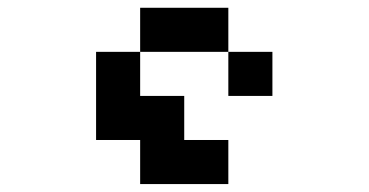

<svg xmlns="http://www.w3.org/2000/svg" viewBox="-20 -464 929 484"><path d="M222.2 -111.1H333.3V0H555.6V-111.1H444.4V-222.2H333.3V-333.3H222.2ZM333.3 -333.3H555.6V-222.2H666.7V-333.3H555.6V-444.4H333.3Z"/></svg>

Font: linjaSipiki
Style: Regular
Weight: 500
Foundry: Made with Bits'n'Picas by Kreative Software
Version: Version 1.3